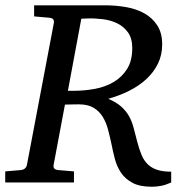

<svg xmlns="http://www.w3.org/2000/svg" viewBox="-33 -691 694 727"><path d="M467.8 -508.8Q467.8 -545.4 451.9 -567.9Q436 -590.3 411.1 -602.5Q386.2 -614.7 356 -618.4Q325.7 -622.1 296.9 -621.1Q293 -621.1 286.1 -620.6Q279.3 -620.1 274.9 -620.1L224.1 -347.2H246.1Q286.6 -347.2 326.2 -354.5Q365.7 -361.8 397.2 -380.4Q428.7 -398.9 448.2 -429.9Q467.8 -460.9 467.8 -508.8ZM615.2 0Q594.7 9.3 576.9 12.7Q559.1 16.1 542 16.1Q496.6 16.1 469 1.5Q441.4 -13.2 425.5 -36.6Q409.7 -60.1 402.1 -88.6Q394.5 -117.2 389.2 -145Q383.3 -172.9 376.2 -200Q369.1 -227.1 356.2 -248.3Q343.3 -269.5 321.8 -282.7Q300.3 -295.9 265.1 -295.9Q258.3 -295.9 249.5 -295.7Q240.7 -295.4 232.4 -295.4Q223.1 -294.9 212.9 -294.9L169.9 -65.9Q168.5 -58.6 172.4 -53.2Q176.3 -47.9 189 -46.9L247.1 -42V0H-13.2V-42L43.9 -46.9Q64.5 -48.3 68.8 -65.9L170.9 -604Q172.4 -612.3 168.5 -617.7Q164.6 -623 151.9 -624L96.2 -628.9V-670.9H363.8Q405.3 -670.9 444.6 -664.1Q483.9 -657.2 514.2 -640.1Q544.4 -623 562.7 -594.5Q581.1 -565.9 581.1 -522.9Q581.1 -482.4 564.9 -449.7Q548.8 -417 521 -391.4Q493.2 -365.7 456.1 -347.2Q418.9 -328.6 377 -316.9Q407.7 -303.7 426 -287.4Q444.3 -271 455.6 -251Q466.8 -231 473.1 -206.5Q479.5 -182.1 486.8 -153.8Q494.1 -126 502.9 -104.7Q511.7 -83.5 526.1 -69.3Q540.5 -55.2 561.8 -48.1Q583 -41 615.2 -41Z"/></svg>

Font: Charis SIL Viet
Style: Italic
Weight: 400
Italic angle: -11°
Foundry: SIL International
Version: Version 5.000